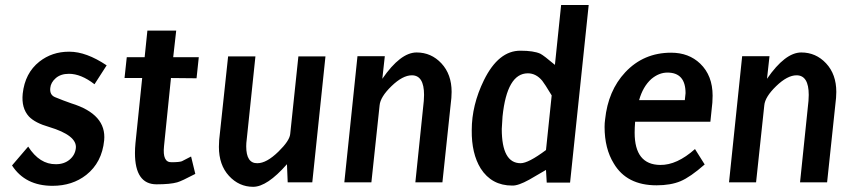

<svg xmlns="http://www.w3.org/2000/svg" viewBox="-20 -717 3362 755"><path d="M27.3 -66.4 90.8 -140.6Q135.7 -70.3 200.2 -71.3Q232.4 -71.3 253.9 -89.4Q275.4 -107.4 278.3 -134.8Q283.2 -184.6 172.9 -217.8Q118.2 -233.4 93.8 -258.8Q63.5 -292 69.3 -348.6Q78.1 -429.7 134.8 -474.6Q184.6 -513.7 251 -513.7H252.9Q319.3 -513.7 399.4 -460L351.6 -385.7Q298.8 -426.8 251 -426.8Q218.8 -426.8 199.2 -409.7Q179.7 -392.6 177.7 -371.1Q174.8 -343.8 196.3 -335Q229.5 -321.3 260.7 -310.5Q399.4 -267.6 389.6 -165Q380.9 -78.1 319.3 -29.3Q264.6 13.7 186.5 13.7Q79.1 13.7 27.3 -66.4Z M512.7 -154.3 539.1 -410.2H469.7L478.5 -492.2H548.8L559.6 -596.7H672.9L661.1 -492.2H761.7L752.9 -409.2L652.3 -410.2L625 -142.6Q618.2 -78.1 654.3 -79.1Q685.5 -79.1 695.3 -83Q712.9 -91.8 731.4 -101.6L748 -33.2Q694.3 -4.9 676.8 0Q649.4 7.8 595.7 7.8Q510.7 7.8 510.7 -115.2Q510.7 -132.8 512.7 -154.3Z M1111.3 0Q1110.4 -27.3 1108.4 -71.3Q1030.3 17.6 975.6 17.6Q919.9 17.6 880.4 -25.4Q840.8 -68.4 840.8 -139.6Q840.8 -152.3 841.8 -166L877 -495.1H984.4L950.2 -168.9Q948.2 -154.3 948.2 -141.6Q948.2 -74.2 992.2 -75.2Q1028.3 -75.2 1075.2 -121.1Q1118.2 -163.1 1121.1 -189.5L1153.3 -495.1H1259.8L1208 0Z M1646.5 -320.3Q1647.5 -333 1647.5 -343.8Q1647.5 -420.9 1599.6 -420.9Q1563.5 -420.9 1519.5 -378.4Q1475.6 -335.9 1472.7 -302.7L1440.4 0H1334L1385.7 -496.1H1493.2L1483.4 -407.2Q1554.7 -510.7 1618.2 -510.7Q1675.8 -510.7 1715.8 -467.8Q1755.9 -424.8 1755.9 -355.5Q1755.9 -344.7 1754.9 -332L1719.7 0H1613.3Z M2129.9 1 2127 -48.8Q2094.7 -30.3 2061.5 -10.7Q2017.6 13.7 1994.1 12.7Q1913.1 12.7 1870.1 -54.7Q1834 -113.3 1835 -205.1Q1835 -303.7 1882.8 -401.4Q1940.4 -518.6 2027.3 -517.6Q2078.1 -517.6 2104.5 -505.9Q2118.2 -499 2162.1 -461.9L2186.5 -697.3H2294.9L2221.7 1ZM2055.7 -428.7Q1973.6 -428.7 1956.1 -258.8Q1954.1 -233.4 1953.1 -210Q1953.1 -75.2 2027.3 -75.2Q2057.6 -75.2 2127 -127L2149.4 -341.8Q2121.1 -388.7 2112.3 -399.4Q2087.9 -428.7 2055.7 -428.7Z M2576.2 -68.4Q2641.6 -67.4 2712.9 -130.9L2751 -70.3Q2694.3 -20.5 2655.8 -4.4Q2617.2 11.7 2561.5 11.7Q2444.3 11.7 2393.6 -74.2Q2357.4 -132.8 2357.4 -217.8Q2357.4 -233.4 2359.4 -247.1Q2371.1 -360.4 2438.5 -432.6Q2510.7 -509.8 2619.1 -509.8Q2688.5 -509.8 2733.4 -466.8Q2782.2 -419.9 2782.2 -340.8Q2782.2 -327.1 2781.2 -313.5L2773.4 -238.3H2477.5Q2475.6 -213.9 2475.6 -195.3Q2475.6 -69.3 2576.2 -68.4ZM2672.9 -323.2Q2674.8 -337.9 2675.8 -350.6Q2675.8 -431.6 2604.5 -431.6Q2571.3 -431.6 2541 -406.2Q2507.8 -376 2493.2 -323.2Z M3159.2 -320.3Q3160.2 -333 3160.2 -343.8Q3160.2 -420.9 3112.3 -420.9Q3076.2 -420.9 3032.2 -378.4Q2988.3 -335.9 2985.4 -302.7L2953.1 0H2846.7L2898.4 -496.1H3005.9L2996.1 -407.2Q3067.4 -510.7 3130.9 -510.7Q3188.5 -510.7 3228.5 -467.8Q3268.6 -424.8 3268.6 -355.5Q3268.6 -344.7 3267.6 -332L3232.4 0H3126Z"/></svg>

Font: Puritan
Style: BoldItalic
Weight: 700
Version: 2.1